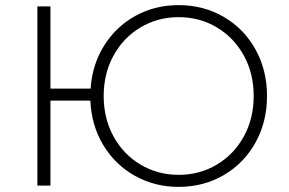

<svg xmlns="http://www.w3.org/2000/svg" viewBox="-20 -725 1127 750"><path d="M678 -705Q775 -705 854 -659Q933 -613 978 -532Q1023 -451 1023 -350Q1023 -249 978 -168Q933 -87 854 -41Q775 5 678 5Q584 5 506.5 -38.5Q429 -82 383 -159Q337 -236 333 -332H177V0H126V-700H177V-379H334Q340 -472 386.5 -546.5Q433 -621 509 -663Q585 -705 678 -705ZM678 -42Q760 -42 827 -82Q894 -122 932.5 -192Q971 -262 971 -350Q971 -438 932.5 -508Q894 -578 827 -618Q760 -658 678 -658Q596 -658 529 -618Q462 -578 423.5 -508Q385 -438 385 -350Q385 -262 423.5 -192Q462 -122 529 -82Q596 -42 678 -42Z"/></svg>

Font: Hilab Light
Style: Regular
Weight: 300
Designer: Cristianderson Lima
Foundry: Cristianderson
Version: Version 1.0